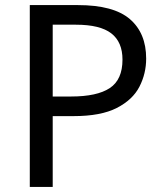

<svg xmlns="http://www.w3.org/2000/svg" viewBox="-20 -734 645 754"><path d="M286 -714Q426 -714 490 -659Q554 -604 554 -504Q554 -445 527.5 -393.5Q501 -342 438.5 -310Q376 -278 269 -278H187V0H97V-714ZM278 -637H187V-355H259Q361 -355 411 -388Q461 -421 461 -500Q461 -569 417 -603Q373 -637 278 -637Z"/></svg>

Font: Noto Sans Tagalog
Style: Regular
Weight: 400
Designer: Monotype Design Team
Foundry: Monotype Imaging Inc.
Version: Version 2.001; ttfautohint (v1.8.4.7-5d5b)